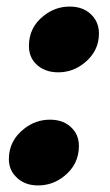

<svg xmlns="http://www.w3.org/2000/svg" viewBox="-20 -554 336 584"><path d="M157 -334Q113 -334 87 -362Q68 -383 68 -414Q68 -471 113 -506Q148 -534 192 -534Q236 -534 261 -506Q281 -484 281 -452Q281 -398 236 -362Q201 -334 157 -334ZM96 10Q52 10 27 -18Q7 -39 7 -70Q7 -126 53 -162Q88 -190 132 -190Q176 -190 201 -162Q220 -141 220 -110Q220 -54 175 -18Q140 10 96 10Z"/></svg>

Font: YamahaIndonesia935. App XBold
Style: Italic
Weight: 800
Italic angle: -10°
Designer: Dalton Maag Ltd
Foundry: Dalton Maag Ltd
Version: Version 1.002; January 01, 2024; Regular/Italic